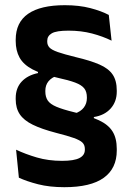

<svg xmlns="http://www.w3.org/2000/svg" viewBox="-20 -672 524 758"><path d="M274.5 -223.5Q299 -231.5 311 -247.5Q323 -263.5 323 -284.5V-287.5Q323 -310 312.5 -323.2Q302 -336.5 276.8 -346Q251.5 -355.5 205.5 -365.5Q144.5 -379 108.5 -398Q72.5 -417 57.2 -444.8Q42 -472.5 42 -510V-515Q42 -583.5 91 -617.5Q140 -651.5 236 -651.5Q292.5 -651.5 336.5 -640Q380.5 -628.5 409.5 -613L420.5 -511.5Q386 -528.5 343.2 -539.8Q300.5 -551 250.5 -551Q202.5 -551 184.5 -540.5Q166.5 -530 166.5 -511V-507.5Q166.5 -494 175.2 -484.5Q184 -475 208.2 -466.5Q232.5 -458 279 -446.5Q336.5 -433 372.2 -417.5Q408 -402 424.5 -378Q441 -354 441 -314.5V-310.5Q441 -270.5 416.8 -243.5Q392.5 -216.5 350.5 -210L351 -186.5ZM207 -374Q183.5 -366 171.2 -350.8Q159 -335.5 159 -314V-310.5Q159 -289.5 168.5 -275.2Q178 -261 202.8 -250.5Q227.5 -240 272.5 -229Q333.5 -214.5 370.5 -197.2Q407.5 -180 424.2 -153.2Q441 -126.5 441 -84V-78Q441 -7 389.5 30Q338 67 234 67Q175.5 67 130.5 55.5Q85.5 44 54.5 29.5L43.5 -81Q80.5 -63.5 125.8 -50.2Q171 -37 225 -37Q272 -37 293.5 -48Q315 -59 315 -80.5V-84Q315 -99.5 305.5 -109Q296 -118.5 271.5 -127.2Q247 -136 201.5 -147.5Q144 -162.5 109 -179.8Q74 -197 58 -221Q42 -245 42 -280V-284.5Q42 -324.5 65.5 -349.8Q89 -375 130 -383.5L129.5 -403.5Z"/></svg>

Font: Anek Tamil SemiBold
Style: Regular
Weight: 600
Version: Version 1.003